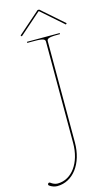

<svg xmlns="http://www.w3.org/2000/svg" viewBox="-260 -1007 749 1304"><g transform="rotate(-15 115.0 -355.0)"><path d="M1 -805 154.5 -940H157.5L311 -805L318 -812.5L161.5 -950H150.5L-6 -812.5ZM25 -760V-752.5H75C141 -752.5 150 -743 150 -727.5V-15C150 123.5 78 223.5 -22 223.5C-38.5 223.5 -55.5 216.5 -70 205C-72 203.5 -75 202.5 -77 202.5C-82 202.5 -87.5 208 -87.5 213.5C-87.5 216.5 -86 219.5 -83 221.5C-69.5 232 -47 240 -29.5 240C82 240 162.5 133 162.5 -15V-727.5C162.5 -743 171.5 -752.5 237.5 -752.5H255V-760Z"/></g></svg>

Font: ZnikomitSC
Style: Regular
Weight: 100
Designer: gluk
Foundry: gluk
Version: Version 0.55